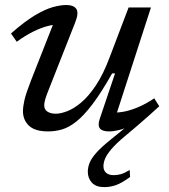

<svg xmlns="http://www.w3.org/2000/svg" viewBox="-20 -528 690 786"><path d="M632 -93Q609.5 -72.5 586.8 -52.2Q564 -32 539.5 -11L491.5 29.5Q455 60 436 82.5Q417 105 410.2 121.5Q403.5 138 403.5 152.5Q403.5 169.5 414.2 179.2Q425 189 445.5 189Q460.5 189 474.8 185Q489 181 511 168L512.5 196.5Q480 220.5 456.2 229.2Q432.5 238 406.5 238Q373 238 356.2 219.8Q339.5 201.5 339.5 175Q339.5 157 346.8 138.8Q354 120.5 374.5 97.2Q395 74 435 42L518.5 -26L524 -17.5Q492 -1.5 468 4.2Q444 10 427 10Q398.5 10 389 -2.2Q379.5 -14.5 388 -40.5L451 -227.5H439Q395 -149.5 359.2 -102.2Q323.5 -55 293 -30.8Q262.5 -6.5 234.2 1.8Q206 10 177 10Q123 10 98.5 -13.5Q74 -37 74 -73Q74 -91.5 80.2 -118.8Q86.5 -146 106.5 -197.5L208.5 -456.5L223.5 -427Q202 -428.5 174.5 -421.2Q147 -414 115.2 -398.2Q83.5 -382.5 48.5 -357L25 -391Q80 -439.5 122.2 -464.8Q164.5 -490 196.2 -498.8Q228 -507.5 251 -507.5Q282 -507.5 292.8 -491Q303.5 -474.5 287 -434L175.5 -151Q169 -134.5 165 -120.8Q161 -107 161 -97Q161 -80 174 -71.2Q187 -62.5 208.5 -62.5Q228.5 -62.5 255.2 -72.8Q282 -83 312 -108Q342 -133 372.2 -178Q402.5 -223 428.5 -292.5L506.5 -497.5H598L449.5 -38.5L431 -68Q453.5 -65.5 481.8 -70Q510 -74.5 543.2 -88.2Q576.5 -102 611.5 -125.5Z"/></svg>

Font: Newsreader 8pt
Style: Italic
Weight: 400
Italic angle: -17°
Version: Version 1.003